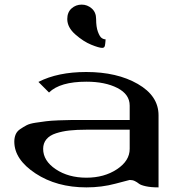

<svg xmlns="http://www.w3.org/2000/svg" viewBox="-20 -812 790 832"><path d="M396.5 -729.5Q396.5 -695.3 404.3 -674.3Q412.1 -653.3 420.4 -647.5Q428.7 -641.6 437.5 -641.6Q437.5 -639.6 437 -633.3Q436.5 -627 436 -623Q435.5 -619.1 434.6 -614.3Q433.6 -609.4 430.7 -606.9Q427.7 -604.5 422.9 -604.5Q409.2 -604.5 375.5 -618.2Q341.8 -631.8 306.6 -662.6Q271.5 -693.4 271.5 -729.5Q271.5 -758.8 290 -775.4Q308.6 -792 334 -792Q358.4 -792 377.4 -775.4Q396.5 -758.8 396.5 -729.5ZM667 0Q633.8 0 611.8 -4.9Q589.8 -9.8 582 -16.1Q574.2 -22.5 564.5 -27.3Q554.7 -32.2 542 -32.2Q540 -32.2 480.5 -16.1Q420.9 0 354.5 0Q225.6 0 133.8 -60.5Q42 -121.1 42 -198.2Q42 -215.8 47.9 -229.5Q53.7 -243.2 67.4 -252.4Q81.1 -261.7 94.7 -269Q108.4 -276.4 134.8 -280.3Q161.1 -284.2 179.7 -286.6Q198.2 -289.1 233.9 -290.5Q269.5 -292 291 -292Q312.5 -292 354.5 -292H542V-354.5Q542 -403.3 488.8 -430.7Q435.5 -458 354.5 -458Q240.2 -458 192.4 -411.1L146.5 -457Q230.5 -500 353.5 -500Q487.3 -500 577.1 -448.2Q667 -396.5 667 -312.5ZM542 -250H354.5Q312.5 -250 281.2 -246.6Q250 -243.2 222.7 -234.4Q195.3 -225.6 181.2 -208.5Q167 -191.4 167 -167Q167 -115.2 221.7 -78.6Q276.4 -42 354.5 -42Q431.6 -42 486.8 -78.6Q542 -115.2 542 -167Z"/></svg>

Font: okolaks
Style: Bold
Weight: 600
Width: 8
Version: Version 000.6.0